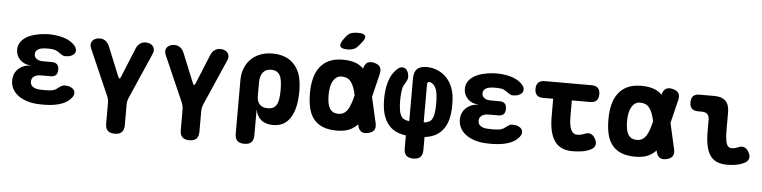

<svg xmlns="http://www.w3.org/2000/svg" viewBox="-53 -1066 6105 1538"><g transform="rotate(5 3000.0 -297.5)"><path d="M517 -485Q531 -468 532.5 -451.5Q534 -435 525 -422.5Q516 -410 497.5 -402Q479 -394 452 -394Q440 -394 430.5 -398.5Q421 -403 412.5 -409Q404 -415 395 -421.5Q386 -428 375 -433Q367 -437 356.5 -439Q346 -441 333 -442Q320 -443 307 -443Q294 -443 281 -442Q247 -440 227 -427Q207 -414 207 -389Q207 -366 226 -352Q245 -338 277 -338H348Q377 -338 391 -324Q405 -310 405 -281Q405 -252 391 -238Q377 -224 348 -224H271Q236 -224 215.5 -209Q195 -194 195 -168Q195 -141 215.5 -126.5Q236 -112 271 -110Q289 -109 307 -109Q325 -109 343 -110Q358 -111 370 -113Q382 -115 392 -120Q403 -125 411.5 -132Q420 -139 428.5 -145Q437 -151 446.5 -155.5Q456 -160 468 -160Q495 -160 514 -152Q533 -144 542 -131.5Q551 -119 550 -102.5Q549 -86 535 -68Q508 -33 458.5 -14.5Q409 4 343 7Q325 8 307 8Q289 8 271 7Q221 5 179.5 -8Q138 -21 108 -43Q78 -65 61.5 -95.5Q45 -126 45 -164Q45 -221 84 -257.5Q123 -294 186 -296Q131 -298 97 -331.5Q63 -365 63 -413Q63 -445 79 -470.5Q95 -496 123.5 -514Q152 -532 192.5 -543Q233 -554 281 -557Q294 -558 307 -558Q320 -558 333 -557Q396 -553 443 -535Q490 -517 517 -485Z M900 190Q862 190 843.5 171.5Q825 153 825 115V-50Q825 -65 822 -79Q819 -93 813 -107L652 -475Q644 -493 646 -509Q648 -525 657 -536Q666 -547 681.5 -553.5Q697 -560 715 -560Q741 -560 761 -546Q781 -532 793 -503L889 -268Q895 -254 900 -254Q905 -254 911 -268L1007 -503Q1019 -532 1039 -546Q1059 -560 1085 -560Q1103 -560 1118.5 -553.5Q1134 -547 1143 -536Q1152 -525 1154 -509Q1156 -493 1148 -475L987 -107Q981 -93 978 -79Q975 -65 975 -50V115Q975 153 956.5 171.5Q938 190 900 190Z M1500 190Q1462 190 1443.5 171.5Q1425 153 1425 115V-50Q1425 -65 1422 -79Q1419 -93 1413 -107L1252 -475Q1244 -493 1246 -509Q1248 -525 1257 -536Q1266 -547 1281.5 -553.5Q1297 -560 1315 -560Q1341 -560 1361 -546Q1381 -532 1393 -503L1489 -268Q1495 -254 1500 -254Q1505 -254 1511 -268L1607 -503Q1619 -532 1639 -546Q1659 -560 1685 -560Q1703 -560 1718.5 -553.5Q1734 -547 1743 -536Q1752 -525 1754 -509Q1756 -493 1748 -475L1587 -107Q1581 -93 1578 -79Q1575 -65 1575 -50V115Q1575 153 1556.5 171.5Q1538 190 1500 190Z M1941 180Q1903 180 1884.5 161.5Q1866 143 1866 105V-325Q1866 -378 1883 -421Q1900 -464 1931 -495Q1962 -526 2006 -543Q2050 -560 2103 -560Q2210 -560 2270 -501.5Q2330 -443 2340 -345Q2344 -310 2344 -275Q2344 -240 2340 -205Q2330 -107 2285 -48.5Q2240 10 2157 10Q2097 10 2061 -20Q2025 -50 2016 -105V105Q2016 143 1997.5 161.5Q1979 180 1941 180ZM2103 -120Q2145 -120 2165 -143Q2185 -166 2190 -210Q2194 -242 2194 -275Q2194 -308 2190 -340Q2185 -384 2165 -407Q2145 -430 2103 -430Q2082 -430 2066 -422.5Q2050 -415 2038.5 -400.5Q2027 -386 2021.5 -366Q2016 -346 2016 -320V-210Q2016 -167 2038.5 -143.5Q2061 -120 2103 -120Z M2786 -683Q2769 -662 2748 -653.5Q2727 -645 2701 -645Q2650 -645 2640.5 -664.5Q2631 -684 2661 -725L2676 -745Q2696 -771 2718 -778Q2740 -785 2771 -785Q2822 -785 2830.5 -765.5Q2839 -746 2807 -708ZM2975 -77Q2983 -42 2970 -21.5Q2957 -1 2922 7Q2887 15 2866.5 1.5Q2846 -12 2838 -47L2836 -55Q2811 -27 2776 -10Q2733 10 2670 10Q2600 10 2554 -10Q2508 -30 2480.5 -66.5Q2453 -103 2441.5 -154.5Q2430 -206 2430 -270Q2430 -334 2443 -387Q2456 -440 2484.5 -478.5Q2513 -517 2558.5 -538.5Q2604 -560 2670 -560Q2733 -560 2776 -543Q2812 -529 2837 -503Q2845 -538 2866 -552Q2886 -565 2921 -557Q2956 -549 2969 -528.5Q2982 -508 2974 -473L2928 -284ZM2788 -285Q2781 -318 2772 -343Q2762 -371 2748 -389.5Q2734 -408 2715 -416.5Q2696 -425 2670 -425Q2650 -425 2633.5 -414.5Q2617 -404 2605 -384.5Q2593 -365 2586.5 -336Q2580 -307 2580 -270Q2580 -234 2585 -206.5Q2590 -179 2601 -161Q2612 -143 2629 -134Q2646 -125 2670 -125Q2696 -125 2715 -136.5Q2734 -148 2747.5 -170Q2761 -192 2771 -224Q2780 -251 2788 -285Z M3300 180Q3262 180 3243.5 161.5Q3225 143 3225 105V0Q3135 -11 3088 -65Q3041 -119 3030 -207Q3026 -239 3026 -276Q3026 -313 3030 -345Q3037 -403 3056.5 -447.5Q3076 -492 3108 -521Q3126 -538 3143.5 -540Q3161 -542 3174 -533.5Q3187 -525 3195 -506.5Q3203 -488 3203 -464Q3203 -455 3196 -439Q3189 -423 3176 -403Q3169 -392 3165 -378Q3161 -364 3159 -345Q3155 -313 3155 -276Q3155 -239 3159 -207Q3164 -165 3181.5 -142.5Q3199 -120 3242 -116V-460Q3242 -511 3266.5 -535.5Q3291 -560 3342 -560Q3388 -560 3427 -544.5Q3466 -529 3496 -500.5Q3526 -472 3545 -432.5Q3564 -393 3570 -345Q3574 -313 3574 -276Q3574 -239 3570 -207Q3560 -119 3512.5 -65Q3465 -11 3375 0V105Q3375 143 3356.5 161.5Q3338 180 3300 180ZM3358 -420V-116Q3403 -120 3419.5 -142Q3436 -164 3441 -207Q3445 -239 3445 -276Q3445 -313 3441 -345Q3439 -363 3434.5 -379Q3430 -395 3422.5 -407.5Q3415 -420 3405.5 -428.5Q3396 -437 3383 -441Q3372 -445 3365 -439.5Q3358 -434 3358 -420Z M4117 -485Q4131 -468 4132.5 -451.5Q4134 -435 4125 -422.5Q4116 -410 4097.5 -402Q4079 -394 4052 -394Q4040 -394 4030.5 -398.5Q4021 -403 4012.5 -409Q4004 -415 3995 -421.5Q3986 -428 3975 -433Q3967 -437 3956.5 -439Q3946 -441 3933 -442Q3920 -443 3907 -443Q3894 -443 3881 -442Q3847 -440 3827 -427Q3807 -414 3807 -389Q3807 -366 3826 -352Q3845 -338 3877 -338H3948Q3977 -338 3991 -324Q4005 -310 4005 -281Q4005 -252 3991 -238Q3977 -224 3948 -224H3871Q3836 -224 3815.5 -209Q3795 -194 3795 -168Q3795 -141 3815.5 -126.5Q3836 -112 3871 -110Q3889 -109 3907 -109Q3925 -109 3943 -110Q3958 -111 3970 -113Q3982 -115 3992 -120Q4003 -125 4011.5 -132Q4020 -139 4028.5 -145Q4037 -151 4046.5 -155.5Q4056 -160 4068 -160Q4095 -160 4114 -152Q4133 -144 4142 -131.5Q4151 -119 4150 -102.5Q4149 -86 4135 -68Q4108 -33 4058.5 -14.5Q4009 4 3943 7Q3925 8 3907 8Q3889 8 3871 7Q3821 5 3779.5 -8Q3738 -21 3708 -43Q3678 -65 3661.5 -95.5Q3645 -126 3645 -164Q3645 -221 3684 -257.5Q3723 -294 3786 -296Q3731 -298 3697 -331.5Q3663 -365 3663 -413Q3663 -445 3679 -470.5Q3695 -496 3723.5 -514Q3752 -532 3792.5 -543Q3833 -554 3881 -557Q3894 -558 3907 -558Q3920 -558 3933 -557Q3996 -553 4043 -535Q4090 -517 4117 -485Z M4672 -530Q4706 -530 4723 -513.5Q4740 -497 4740 -463Q4740 -429 4723 -412Q4706 -395 4672 -395H4525V-270Q4525 -193 4541.5 -159Q4558 -125 4590 -125Q4604 -125 4618 -127.5Q4632 -130 4646 -136Q4678 -150 4699.5 -141Q4721 -132 4735 -106Q4752 -76 4745 -53.5Q4738 -31 4712 -18Q4677 -1 4640.5 4.5Q4604 10 4565 10Q4518 10 4482.5 -5Q4447 -20 4423 -52.5Q4399 -85 4387 -135Q4375 -185 4375 -254V-395H4293Q4260 -395 4243.5 -411.5Q4227 -428 4227 -461Q4227 -496 4244 -513Q4261 -530 4296 -530Z M5375 -77Q5383 -42 5370 -21.5Q5357 -1 5322 7Q5287 15 5266.5 1.5Q5246 -12 5238 -47L5236 -55Q5211 -27 5176 -10Q5133 10 5070 10Q5000 10 4954 -10Q4908 -30 4880.5 -66.5Q4853 -103 4841.5 -154.5Q4830 -206 4830 -270Q4830 -334 4843 -387Q4856 -440 4884.5 -478.5Q4913 -517 4958.5 -538.5Q5004 -560 5070 -560Q5133 -560 5176 -543Q5212 -529 5237 -503Q5245 -538 5266 -552Q5286 -565 5321 -557Q5356 -549 5369 -528.5Q5382 -508 5374 -473L5328 -284ZM5188 -285Q5181 -318 5172 -343Q5162 -371 5148 -389.5Q5134 -408 5115 -416.5Q5096 -425 5070 -425Q5050 -425 5033.5 -414.5Q5017 -404 5005 -384.5Q4993 -365 4986.5 -336Q4980 -307 4980 -270Q4980 -234 4985 -206.5Q4990 -179 5001 -161Q5012 -143 5029 -134Q5046 -125 5070 -125Q5096 -125 5115 -136.5Q5134 -148 5147.5 -170Q5161 -192 5171 -224Q5180 -251 5188 -285Z M5780 -270Q5780 -193 5791.5 -159Q5803 -125 5835 -125Q5845 -125 5856 -127.5Q5867 -130 5881 -136Q5913 -150 5934.5 -141Q5956 -132 5970 -106Q5987 -76 5980 -53.5Q5973 -31 5947 -18Q5912 -1 5878.5 4.5Q5845 10 5810 10Q5763 10 5729 -3.5Q5695 -17 5673 -47.5Q5651 -78 5640.5 -126.5Q5630 -175 5630 -244V-336Q5630 -366 5615 -381Q5600 -396 5570 -396H5540Q5506 -396 5489.5 -412.5Q5473 -429 5473 -463Q5473 -497 5489.5 -513.5Q5506 -530 5540 -530H5660Q5720 -530 5750 -500Q5780 -470 5780 -410Z"/></g></svg>

Font: Maple Mono ExtraBold
Style: Regular
Weight: 800
Monospace: yes
Designer: subframe7536
Version: Version 7.000